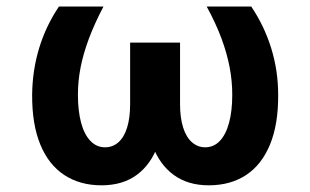

<svg xmlns="http://www.w3.org/2000/svg" viewBox="-20 -550 937 580"><path d="M215.4 -263.8Q215.4 -214.9 225 -179.2Q234.6 -143.6 253.2 -124.3Q271.7 -105 297.2 -105Q320.3 -105 337.5 -120Q354.7 -135 363.9 -164.4Q373.1 -193.7 373.1 -235.1V-421.4H478.2V-249.4Q478.2 -169.7 457.1 -111.5Q436 -53.2 393.2 -21.7Q350.4 9.8 286.5 9.8Q221.8 9.8 174.4 -21.2Q127 -52.2 101.8 -113.3Q76.6 -174.5 77.1 -263.5Q77.7 -336.8 98.2 -404.5Q118.8 -472.2 158.1 -530.3H292.6Q265.4 -478.5 248.3 -432.7Q231.3 -386.8 223.4 -346.1Q215.4 -305.3 215.4 -263.8ZM820.3 -263.5Q820.9 -174.5 795.6 -113.3Q770.4 -52.2 723.3 -21.2Q676.2 9.8 610.5 9.8Q547.6 9.8 504.6 -21.7Q461.6 -53.2 440.2 -111.5Q418.8 -169.7 418.8 -249.4V-421.4H523.9V-235.1Q523.9 -194.2 533.3 -164.6Q542.7 -135 560.2 -120Q577.7 -105 599.8 -105Q625.7 -105 644.1 -124.3Q662.4 -143.6 672 -179.2Q681.6 -214.9 681.6 -263.8Q681.6 -305.3 673.8 -346.3Q666.1 -387.3 649.4 -432.9Q632.6 -478.5 604.4 -530.3H738.9Q778.2 -472.2 799.3 -404.3Q820.3 -336.4 820.3 -263.5Z"/></svg>

Font: WEMIX Pretendard Variable
Style: Regular
Weight: 400
Designer: Base glyphs from Inter by Rasmus Andersson; Hangeul glyphs from Noto Sans CJK(Source Han Sans) by Jang Soo-young and Kan
Foundry: Kil Hyung-jin
Version: Version 1.000;Glyphs 3.2 (3208)